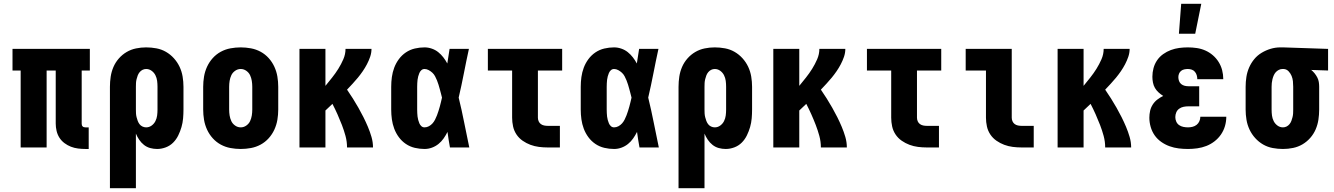

<svg xmlns="http://www.w3.org/2000/svg" viewBox="-20 -778 7040 1013"><path d="M431 8Q411 8 391.5 5.5Q372 3 354 -4Q336 -11 320 -23Q304 -35 293.5 -51.5Q283 -68 278.5 -87.5Q274 -107 274 -126V-406H226V0H89V-406H46V-520H454V-406H411V-126Q411 -122 412 -118Q413 -114 416 -111Q419 -108 423 -107Q427 -106 431 -106H448V8Z M560 215V-320Q560 -347 564 -373.5Q568 -400 578.5 -424.5Q589 -449 607 -469.5Q625 -490 648 -503.5Q671 -517 697.5 -522.5Q724 -528 751 -528Q778 -528 805 -523Q832 -518 855.5 -504.5Q879 -491 897.5 -470.5Q916 -450 927.5 -425.5Q939 -401 943.5 -374Q948 -347 948 -320V-200Q948 -177 946 -153.5Q944 -130 937.5 -107.5Q931 -85 920.5 -63.5Q910 -42 893.5 -25.5Q877 -9 854.5 -0.5Q832 8 809 8Q790 8 772 3Q754 -2 739.5 -13.5Q725 -25 714.5 -40.5Q704 -56 697 -73V215ZM751 -106Q767 -106 780 -115.5Q793 -125 800 -139Q807 -153 809 -168.5Q811 -184 811 -200V-320Q811 -336 809 -351.5Q807 -367 800 -381Q793 -395 780 -404.5Q767 -414 751 -414Q741 -414 732 -409.5Q723 -405 716.5 -397Q710 -389 706.5 -379.5Q703 -370 700.5 -360Q698 -350 697.5 -340Q697 -330 697 -320V-200Q697 -190 697.5 -180Q698 -170 700.5 -160Q703 -150 706.5 -140.5Q710 -131 716 -123Q722 -115 731.5 -110.5Q741 -106 751 -106Z M1250 8Q1223 8 1196 3Q1169 -2 1145 -15Q1121 -28 1102.5 -48.5Q1084 -69 1072.5 -94Q1061 -119 1056.5 -146Q1052 -173 1052 -200V-320Q1052 -347 1056.5 -374Q1061 -401 1072.5 -426Q1084 -451 1102.5 -471.5Q1121 -492 1145 -505Q1169 -518 1196 -523Q1223 -528 1250 -528Q1277 -528 1304 -523Q1331 -518 1355 -505Q1379 -492 1397.5 -471.5Q1416 -451 1427.5 -426Q1439 -401 1443.5 -374Q1448 -347 1448 -320V-200Q1448 -173 1443.5 -146Q1439 -119 1427.5 -94Q1416 -69 1397.5 -48.5Q1379 -28 1355 -15Q1331 -2 1304 3Q1277 8 1250 8ZM1250 -106Q1266 -106 1279.5 -115.5Q1293 -125 1299.5 -139Q1306 -153 1308.5 -168.5Q1311 -184 1311 -200V-320Q1311 -336 1308.5 -351.5Q1306 -367 1299.5 -381Q1293 -395 1279.5 -404.5Q1266 -414 1250 -414Q1234 -414 1220.5 -404.5Q1207 -395 1200.5 -381Q1194 -367 1191.5 -351.5Q1189 -336 1189 -320V-200Q1189 -184 1191.5 -168.5Q1194 -153 1200.5 -139Q1207 -125 1220.5 -115.5Q1234 -106 1250 -106Z M1560 0V-520H1697V-325Q1715 -347 1732.5 -369Q1750 -391 1765 -415Q1780 -439 1791.5 -465.5Q1803 -492 1803 -520H1940Q1940 -499 1933 -478.5Q1926 -458 1916 -439Q1906 -420 1894 -402.5Q1882 -385 1868.5 -368.5Q1855 -352 1840.5 -336.5Q1826 -321 1811 -305Q1827 -282 1842 -258Q1857 -234 1871 -209.5Q1885 -185 1897.5 -160Q1910 -135 1921 -109Q1932 -83 1940 -55.5Q1948 -28 1948 0H1811Q1811 -31 1803 -60.5Q1795 -90 1784 -118.5Q1773 -147 1760.5 -175Q1748 -203 1734 -230Q1725 -221 1715.5 -212.5Q1706 -204 1697 -195V0Z M2220 8Q2194 8 2168.5 2Q2143 -4 2121.5 -18.5Q2100 -33 2084.5 -54Q2069 -75 2060 -99Q2051 -123 2047.5 -148.5Q2044 -174 2044 -200V-320Q2044 -346 2047.5 -371.5Q2051 -397 2060 -421Q2069 -445 2084.5 -466Q2100 -487 2121.5 -501.5Q2143 -516 2168.5 -522Q2194 -528 2220 -528Q2239 -528 2258 -521.5Q2277 -515 2292 -503Q2307 -491 2319 -475.5Q2331 -460 2340 -443Q2343 -462 2346 -481.5Q2349 -501 2352 -520H2454Q2440 -456 2427.5 -391.5Q2415 -327 2400 -263Q2416 -198 2429 -132Q2442 -66 2456 0H2354Q2350 -20 2347 -40.5Q2344 -61 2341 -82Q2332 -64 2320.5 -47.5Q2309 -31 2293.5 -18.5Q2278 -6 2259 1Q2240 8 2220 8ZM2220 -106Q2232 -106 2243 -112Q2254 -118 2262 -127Q2270 -136 2275.5 -147Q2281 -158 2285.5 -169.5Q2290 -181 2293.5 -192.5Q2297 -204 2300.5 -216Q2304 -228 2306.5 -239.5Q2309 -251 2312 -263Q2309 -275 2306 -286.5Q2303 -298 2300 -309Q2297 -320 2293.5 -331.5Q2290 -343 2285.5 -354Q2281 -365 2275.5 -375.5Q2270 -386 2261.5 -394Q2253 -402 2242 -408Q2231 -414 2220 -414Q2210 -414 2203 -407.5Q2196 -401 2192.5 -392.5Q2189 -384 2186.5 -375Q2184 -366 2183 -357Q2182 -348 2181.5 -338.5Q2181 -329 2181 -320V-200Q2181 -191 2181.5 -181.5Q2182 -172 2183 -163Q2184 -154 2186.5 -145Q2189 -136 2192.5 -127.5Q2196 -119 2203 -112.5Q2210 -106 2220 -106Z M2870 0Q2846 0 2823 -3Q2800 -6 2778.5 -14Q2757 -22 2737.5 -35.5Q2718 -49 2705 -68.5Q2692 -88 2687 -111Q2682 -134 2682 -157V-406H2554V-520H2946V-406H2818V-157Q2818 -147 2822 -138Q2826 -129 2833.5 -123.5Q2841 -118 2850.5 -116Q2860 -114 2870 -114H2934V0Z M3220 8Q3194 8 3168.5 2Q3143 -4 3121.5 -18.5Q3100 -33 3084.5 -54Q3069 -75 3060 -99Q3051 -123 3047.5 -148.5Q3044 -174 3044 -200V-320Q3044 -346 3047.5 -371.5Q3051 -397 3060 -421Q3069 -445 3084.5 -466Q3100 -487 3121.5 -501.5Q3143 -516 3168.5 -522Q3194 -528 3220 -528Q3239 -528 3258 -521.5Q3277 -515 3292 -503Q3307 -491 3319 -475.5Q3331 -460 3340 -443Q3343 -462 3346 -481.5Q3349 -501 3352 -520H3454Q3440 -456 3427.5 -391.5Q3415 -327 3400 -263Q3416 -198 3429 -132Q3442 -66 3456 0H3354Q3350 -20 3347 -40.5Q3344 -61 3341 -82Q3332 -64 3320.5 -47.5Q3309 -31 3293.5 -18.5Q3278 -6 3259 1Q3240 8 3220 8ZM3220 -106Q3232 -106 3243 -112Q3254 -118 3262 -127Q3270 -136 3275.5 -147Q3281 -158 3285.5 -169.5Q3290 -181 3293.5 -192.5Q3297 -204 3300.5 -216Q3304 -228 3306.5 -239.5Q3309 -251 3312 -263Q3309 -275 3306 -286.5Q3303 -298 3300 -309Q3297 -320 3293.5 -331.5Q3290 -343 3285.5 -354Q3281 -365 3275.5 -375.5Q3270 -386 3261.5 -394Q3253 -402 3242 -408Q3231 -414 3220 -414Q3210 -414 3203 -407.5Q3196 -401 3192.5 -392.5Q3189 -384 3186.5 -375Q3184 -366 3183 -357Q3182 -348 3181.5 -338.5Q3181 -329 3181 -320V-200Q3181 -191 3181.5 -181.5Q3182 -172 3183 -163Q3184 -154 3186.5 -145Q3189 -136 3192.5 -127.5Q3196 -119 3203 -112.5Q3210 -106 3220 -106Z M3560 215V-320Q3560 -347 3564 -373.5Q3568 -400 3578.5 -424.5Q3589 -449 3607 -469.5Q3625 -490 3648 -503.5Q3671 -517 3697.5 -522.5Q3724 -528 3751 -528Q3778 -528 3805 -523Q3832 -518 3855.5 -504.5Q3879 -491 3897.5 -470.5Q3916 -450 3927.5 -425.5Q3939 -401 3943.5 -374Q3948 -347 3948 -320V-200Q3948 -177 3946 -153.5Q3944 -130 3937.5 -107.5Q3931 -85 3920.5 -63.5Q3910 -42 3893.5 -25.5Q3877 -9 3854.5 -0.5Q3832 8 3809 8Q3790 8 3772 3Q3754 -2 3739.5 -13.5Q3725 -25 3714.5 -40.5Q3704 -56 3697 -73V215ZM3751 -106Q3767 -106 3780 -115.5Q3793 -125 3800 -139Q3807 -153 3809 -168.5Q3811 -184 3811 -200V-320Q3811 -336 3809 -351.5Q3807 -367 3800 -381Q3793 -395 3780 -404.5Q3767 -414 3751 -414Q3741 -414 3732 -409.5Q3723 -405 3716.5 -397Q3710 -389 3706.5 -379.5Q3703 -370 3700.5 -360Q3698 -350 3697.5 -340Q3697 -330 3697 -320V-200Q3697 -190 3697.5 -180Q3698 -170 3700.5 -160Q3703 -150 3706.5 -140.5Q3710 -131 3716 -123Q3722 -115 3731.5 -110.5Q3741 -106 3751 -106Z M4060 0V-520H4197V-325Q4215 -347 4232.5 -369Q4250 -391 4265 -415Q4280 -439 4291.5 -465.5Q4303 -492 4303 -520H4440Q4440 -499 4433 -478.5Q4426 -458 4416 -439Q4406 -420 4394 -402.5Q4382 -385 4368.5 -368.5Q4355 -352 4340.5 -336.5Q4326 -321 4311 -305Q4327 -282 4342 -258Q4357 -234 4371 -209.5Q4385 -185 4397.5 -160Q4410 -135 4421 -109Q4432 -83 4440 -55.5Q4448 -28 4448 0H4311Q4311 -31 4303 -60.5Q4295 -90 4284 -118.5Q4273 -147 4260.5 -175Q4248 -203 4234 -230Q4225 -221 4215.5 -212.5Q4206 -204 4197 -195V0Z M4870 0Q4846 0 4823 -3Q4800 -6 4778.5 -14Q4757 -22 4737.5 -35.5Q4718 -49 4705 -68.5Q4692 -88 4687 -111Q4682 -134 4682 -157V-406H4554V-520H4946V-406H4818V-157Q4818 -147 4822 -138Q4826 -129 4833.5 -123.5Q4841 -118 4850.5 -116Q4860 -114 4870 -114H4934V0Z M5370 0Q5346 0 5323 -3Q5300 -6 5278.5 -14Q5257 -22 5237.5 -35.5Q5218 -49 5205 -68.5Q5192 -88 5187 -111Q5182 -134 5182 -157V-406H5075V-520H5318V-157Q5318 -147 5322 -138Q5326 -129 5333.5 -123.5Q5341 -118 5350.5 -116Q5360 -114 5370 -114H5434V0Z M5560 0V-520H5697V-325Q5715 -347 5732.5 -369Q5750 -391 5765 -415Q5780 -439 5791.5 -465.5Q5803 -492 5803 -520H5940Q5940 -499 5933 -478.5Q5926 -458 5916 -439Q5906 -420 5894 -402.5Q5882 -385 5868.5 -368.5Q5855 -352 5840.5 -336.5Q5826 -321 5811 -305Q5827 -282 5842 -258Q5857 -234 5871 -209.5Q5885 -185 5897.5 -160Q5910 -135 5921 -109Q5932 -83 5940 -55.5Q5948 -28 5948 0H5811Q5811 -31 5803 -60.5Q5795 -90 5784 -118.5Q5773 -147 5760.5 -175Q5748 -203 5734 -230Q5725 -221 5715.5 -212.5Q5706 -204 5697 -195V0Z M6248 8Q6223 8 6198.5 5Q6174 2 6150.5 -6.5Q6127 -15 6106.5 -29.5Q6086 -44 6072 -64Q6058 -84 6051 -108.5Q6044 -133 6044 -157Q6044 -175 6048 -193Q6052 -211 6062 -226.5Q6072 -242 6086.5 -253Q6101 -264 6117 -272Q6104 -280 6092.5 -290.5Q6081 -301 6073.5 -314Q6066 -327 6063 -342.5Q6060 -358 6060 -373Q6060 -396 6066 -418.5Q6072 -441 6085 -460Q6098 -479 6117 -492.5Q6136 -506 6157.5 -514Q6179 -522 6201.5 -525Q6224 -528 6247 -528Q6271 -528 6294.5 -524.5Q6318 -521 6339.5 -511.5Q6361 -502 6379 -486.5Q6397 -471 6409.5 -451Q6422 -431 6428 -408Q6434 -385 6434 -361V-360H6297Q6297 -371 6294 -381Q6291 -391 6284.5 -399Q6278 -407 6268 -410.5Q6258 -414 6247 -414Q6238 -414 6228.5 -412Q6219 -410 6211.5 -404Q6204 -398 6200.5 -389Q6197 -380 6197 -371Q6197 -361 6200.5 -351Q6204 -341 6212 -334.5Q6220 -328 6230 -325.5Q6240 -323 6250 -323H6307V-217H6250Q6237 -217 6224.5 -214.5Q6212 -212 6201.5 -204.5Q6191 -197 6186 -185Q6181 -173 6181 -160Q6181 -148 6186 -136.5Q6191 -125 6201 -118Q6211 -111 6223.5 -108.5Q6236 -106 6248 -106Q6260 -106 6272 -109Q6284 -112 6293.5 -119.5Q6303 -127 6308 -138.5Q6313 -150 6313 -162H6450Q6450 -137 6443 -113Q6436 -89 6422 -68.5Q6408 -48 6388 -32.5Q6368 -17 6345 -8Q6322 1 6297 4.5Q6272 8 6248 8ZM6200 -600 6212 -758H6318L6286 -600Z M6749 8Q6722 8 6695 3Q6668 -2 6644.5 -15.5Q6621 -29 6602.5 -49.5Q6584 -70 6572.5 -94.5Q6561 -119 6556.5 -146Q6552 -173 6552 -200V-320Q6552 -346 6556 -372Q6560 -398 6570.5 -422Q6581 -446 6597.5 -466Q6614 -486 6636.5 -499.5Q6659 -513 6684 -520.5Q6709 -528 6735 -528H6750L6987 -520V-406L6898 -409Q6908 -401 6916 -391Q6924 -381 6930 -369.5Q6936 -358 6938 -345.5Q6940 -333 6940 -320V-200Q6940 -173 6936 -146.5Q6932 -120 6921.5 -95.5Q6911 -71 6893 -50.5Q6875 -30 6852 -16.5Q6829 -3 6802.5 2.5Q6776 8 6749 8ZM6749 -106Q6759 -106 6768 -110.5Q6777 -115 6783.5 -123Q6790 -131 6793.5 -140.5Q6797 -150 6799.5 -160Q6802 -170 6802.5 -180Q6803 -190 6803 -200V-320Q6803 -335 6801.5 -349.5Q6800 -364 6794.5 -377.5Q6789 -391 6778.5 -402Q6768 -413 6753 -414H6746Q6736 -414 6726.5 -409Q6717 -404 6710.5 -396.5Q6704 -389 6700 -379.5Q6696 -370 6693.5 -360Q6691 -350 6690 -340Q6689 -330 6689 -320V-200Q6689 -184 6691 -168.5Q6693 -153 6700 -139Q6707 -125 6720 -115.5Q6733 -106 6749 -106Z"/></svg>

Font: Iosevka Curly Slab Heavy
Style: Regular
Weight: 900
Monospace: yes
Designer: Belleve Invis
Foundry: Belleve Invis
Version: Version 22.1.2; ttfautohint (v1.8.4)